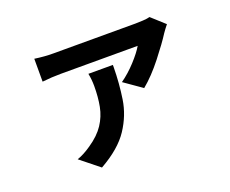

<svg xmlns="http://www.w3.org/2000/svg" viewBox="-109 -744 1218 1017"><g transform="rotate(-20 500.0 -235.0)"><path d="M408 -394H546Q546 -387 546 -381Q545 -290 532 -204.5Q519 -119 468.5 -42.5Q418 34 306 97L200 12Q238 -1 281 -31Q337 -69 366 -113Q395 -157 405 -208.5Q415 -260 415 -323Q415 -359 408 -394ZM815 -566 889 -499Q882 -490 873 -478.5Q864 -467 859 -459Q830 -413 773 -340.5Q716 -268 660 -222L560 -292Q604 -323 644.5 -367Q685 -411 704 -444H270Q221 -444 166 -438V-567Q221 -559 270 -559H734Q751 -559 776.5 -560.5Q802 -562 815 -566Z"/></g></svg>

Font: Source Han Sans CN Bold
Style: Bold
Weight: 700
Designer: Ryoko NISHIZUKA 西塚涼子 (kana & ideographs); Paul D. Hunt (Latin, Greek & Cyrillic); Wenlong ZHANG 张文龙 (bopomofo); Sandoll 
Foundry: Adobe Systems Incorporated
Version: Version 1.00;May 30, 2023;FontCreator 11.5.0.2422 32-bit